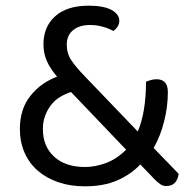

<svg xmlns="http://www.w3.org/2000/svg" viewBox="-20 -641 677 676"><path d="M565 14Q554 14 545 8Q536 2 525 -9L474 -62Q441 -27 393 -6Q345 15 279 15Q227 15 185 0.5Q143 -14 113 -40Q83 -66 66.5 -103.5Q50 -141 50 -187Q50 -257 87 -303.5Q124 -350 181 -371Q157 -399 145 -426Q133 -453 133 -485Q133 -547 174.5 -584Q216 -621 292 -621Q345 -621 372.5 -606Q400 -591 400 -568Q400 -556 393.5 -546.5Q387 -537 379 -532Q363 -541 341.5 -547Q320 -553 297 -553Q259 -553 237 -534.5Q215 -516 215 -484Q215 -453 231 -429Q247 -405 277 -374L465 -178Q479 -210 486.5 -254Q494 -298 494 -353Q503 -357 512.5 -359.5Q522 -362 531 -362Q571 -362 571 -317Q571 -266 558 -214Q545 -162 521 -120L609 -29Q603 14 565 14ZM280 -53Q315 -53 353 -67Q391 -81 424 -114L230 -317Q211 -311 193 -300.5Q175 -290 161.5 -273.5Q148 -257 139.5 -235Q131 -213 131 -186Q131 -126 170.5 -89.5Q210 -53 280 -53Z"/></svg>

Font: Baloo 2
Style: Regular
Weight: 400
Designer: Sarang Kulkarni and Ek Type
Foundry: Ek Type
Version: Version 1.640;hotconv 1.0.111;makeotfexe 2.5.65597; ttfautoh